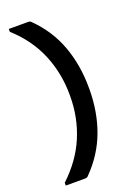

<svg xmlns="http://www.w3.org/2000/svg" viewBox="-165 -821 731 1023"><g transform="rotate(-20 200.0 -310.0)"><path d="M151 126Q147 131 142 132.5Q137 134 131 134H23V118Q118 29 163 -78Q208 -185 208 -306V-314Q208 -436 163 -544Q118 -652 23 -738V-754H131Q137 -754 142 -752.5Q147 -751 151 -746Q237 -661 277 -551.5Q317 -442 317 -314V-306Q317 -179 277 -70Q237 39 151 126Z"/></g></svg>

Font: Recursive Sn Lnr St Med
Style: Regular
Weight: 500
Version: Version 1.085;hotconv 1.1.0;makeotfexe 2.6.0; ttfautohint (v